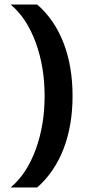

<svg xmlns="http://www.w3.org/2000/svg" viewBox="-20 -770 382 852"><path d="M178 -344Q178 -474 138 -582.5Q98 -691 27 -750H145Q222 -683 262 -579.5Q302 -476 302 -344Q302 -213 262 -109.5Q222 -6 145 62H27Q98 3 138 -105.5Q178 -214 178 -344Z"/></svg>

Font: Sarabun SemiBold
Style: Regular
Weight: 600
Designer: Suppakit Chalermlarp | Katatrad Co.,Ltd.
Foundry: Cadson Demak Co.,Ltd.
Version: Version 1.000; ttfautohint (v1.6)